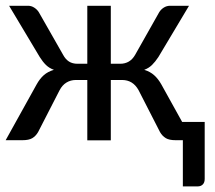

<svg xmlns="http://www.w3.org/2000/svg" viewBox="-23 -498 762 682"><path d="M542.5 -454.6Q548.8 -464.8 559.1 -471.2Q569.3 -477.5 581.1 -477.5H648.4L539.6 -295.4Q528.3 -278.3 516.8 -267.1Q505.4 -255.9 489.3 -250Q510.3 -243.7 524.7 -230.7Q539.1 -217.8 550.3 -197.8L624 -64.9H704.1V137.7Q704.1 150.4 697.3 157.2Q690.4 164.1 679.2 164.1H626.5V0H601.1Q578.1 0 565.9 -7.3Q553.7 -14.6 545.4 -28.8L469.2 -177.7Q449.2 -213.9 410.6 -213.9H370.6V0.5H287.1V-213.9H246.6Q228 -213.9 213.1 -204.8Q198.2 -195.8 188.5 -177.2L112.3 -28.8Q104 -14.6 91.8 -7.3Q79.6 0 56.6 0H-2.9L106.9 -197.8Q118.2 -218.3 132.6 -231Q147 -243.7 168.5 -250Q151.9 -255.9 140.4 -267.1Q128.9 -278.3 118.2 -295.4L9.3 -477.5H76.7Q88.4 -477.5 98.6 -470.9Q108.9 -464.4 115.2 -454.1L201.2 -303.2Q209.5 -287.6 221.9 -279.5Q234.4 -271.5 252.4 -271.5H287.1V-477.5H370.6V-271.5H403.8Q439 -271.5 457 -303.2Z"/></svg>

Font: Carlito
Style: Regular
Weight: 400
Designer: Lukasz Dziedzic
Foundry: tyPoland Lukasz Dziedzic
Version: Version 1.103; Beta1; all basic design good, some composites